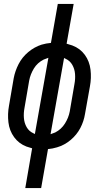

<svg xmlns="http://www.w3.org/2000/svg" viewBox="-20 -755 540 980"><path d="M109 205 144 2Q130 -2 115 -7Q76 -22 52 -55Q28 -88 23 -130.5Q18 -173 26 -216L50 -356Q57 -393 75 -428Q93 -463 124 -489Q155 -515 192 -527Q216 -534 240 -536L275 -735H356L320 -532Q335 -528 349 -523Q389 -508 413 -475Q437 -442 442 -399.5Q447 -357 439 -314L414 -174Q408 -136 390 -101.5Q372 -67 340.5 -40.5Q309 -14 271 -3Q248 4 225 6L190 205ZM238 -70Q250 -74 262 -79Q293 -95 311.5 -124.5Q330 -154 336 -186L360 -326Q365 -352 363 -377.5Q361 -403 349 -424Q337 -445 315 -455L307 -459ZM158 -71 227 -460Q215 -456 203 -451Q171 -435 153 -405.5Q135 -376 129 -344L105 -204Q100 -178 102 -152.5Q104 -127 116 -106Q128 -85 150 -75Z"/></svg>

Font: Iosevka SS08
Style: Italic
Weight: 400
Italic angle: -10°
Monospace: yes
Designer: Belleve Invis
Foundry: Belleve Invis
Version: 2.1.0; ttfautohint (v1.8.2)